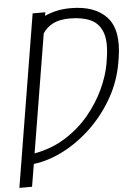

<svg xmlns="http://www.w3.org/2000/svg" viewBox="-102 -768 716 1017"><g transform="rotate(-5 256.0 -259.5)"><path d="M177.2 -711.6 174 -692.8Q205.3 -707 239 -714.3Q272.7 -721.6 312.5 -721.6Q441.8 -721.6 504.4 -652.5Q567.1 -583.5 543 -436.1L538.7 -410.5Q522.7 -316.1 475.3 -231.2Q427.9 -146.3 359.2 -79.2Q290.5 -12.1 209.7 30.5Q128.9 73.2 46.5 83.5L26.6 203.1H-40.8L109.7 -711.6ZM55.4 28.1Q149.1 11 222.5 -35.7Q295.8 -82.4 348.4 -146.1Q400.9 -209.9 432.9 -279.1Q464.8 -348.4 475.9 -410.5L480.1 -437.5Q494.7 -528.1 476 -577.9Q457.4 -627.8 412.8 -647.7Q368.3 -667.6 304.3 -667.6Q248.6 -667.6 214.5 -650.4Q180.4 -633.2 159.1 -601.2Z"/></g></svg>

Font: Inter Extra Light  BETA
Style: Italic
Weight: 200
Italic angle: 9.39999°
Designer: Rasmus Andersson
Foundry: rsms
Version: Version 3.011;git-f93a4a705